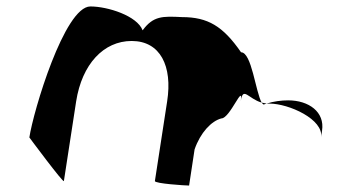

<svg xmlns="http://www.w3.org/2000/svg" viewBox="-20 -575 1072 595"><path d="M71 -149C71 -149 177 -6 178 -14L216 -261C234 -376 301 -448 388 -448C477 -448 515 -370 498 -261L460 -14C459 -6 555 0 566 0L583 -112C601 -164 635 -200 666 -208C693 -208 735 -320 726 -261C733 -309 749 -269 791 -257C772 -290 760 -413 727 -413C671 -494 624 -522 544 -522C484 -525 455 -526 422 -481C405 -526 314 -555 260 -555C180 -555 83 -230 71 -149ZM791 -257C793 -254 795 -252 797 -251L806 -254ZM806 -254H815C875 -254 984 -205 975 -149L978 -170C987 -228 937 -264 873 -264C852 -264 828 -261 806 -254Z"/></svg>

Font: Ampere
Style: Ita
Weight: 400
Version: Version 1